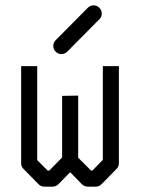

<svg xmlns="http://www.w3.org/2000/svg" viewBox="-20 -747 580 717"><path d="M272 -390V-158L320 -110H325L364 -150V-500H424V-137Q424 -125 415 -116L359 -59Q350 -50 338 -50H308Q295 -50 286 -59L242 -104L198 -59Q189 -50 176 -50H146Q133 -50 124 -59L68 -116Q59 -125 59 -137V-500H119V-149L158 -110H164L212 -159V-389ZM179 -575Q179 -588 188 -597L308 -718Q317 -727 329 -727Q342 -727 351 -718Q360 -709 360 -696Q360 -684 351 -675L231 -554Q222 -545 209 -545Q197 -545 188 -554Q179 -563 179 -575Z"/></svg>

Font: IBM 3270
Style: Regular
Weight: 400
Monospace: yes
Version: Version 2.3.1